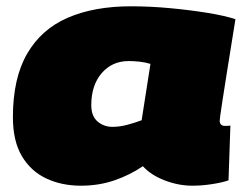

<svg xmlns="http://www.w3.org/2000/svg" viewBox="-20 -580 788 610"><path d="M591 10Q547 10 503 -7Q459 -24 434 -52Q393 -24 343.5 -7Q294 10 237 10Q176 10 127 -13Q78 -36 49.5 -84Q21 -132 21 -208Q21 -331 66 -409Q111 -487 195 -523.5Q279 -560 396 -560Q457 -560 521 -554Q585 -548 640 -539Q695 -530 728 -519Q712 -419 702 -357Q692 -295 687 -261.5Q682 -228 680 -214.5Q678 -201 678 -197Q678 -180 695 -180Q705 -180 712 -181L706 -7Q686 0 653.5 5Q621 10 591 10ZM430 -198 458 -377Q442 -382 424 -384Q406 -386 389 -386Q336 -386 303 -347.5Q270 -309 270 -246Q270 -211 290 -194Q310 -177 337 -177Q360 -177 384.5 -183.5Q409 -190 430 -198Z"/></svg>

Font: Georama Extended Black
Style: Italic
Weight: 900
Width: 7
Italic angle: -9°
Designer: Jean-Baptiste Levee
Foundry: Production Type
Version: Version 1.000